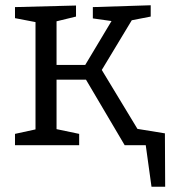

<svg xmlns="http://www.w3.org/2000/svg" viewBox="-20 -552 650 730"><path d="M37 0V-43L115 -60V-468L37 -483V-525L269 -531V-489L195 -471V-305H304L404 -472L333 -482V-525L553 -532V-489L481 -475L367 -286L505 -58L581 -43V0H454L307 -249H195V-61L281 -43V0ZM447 -71 607 -45 608 158H556L534 -1L465 0Z"/></svg>

Font: Bitter
Style: Regular
Weight: 400
Designer: Sol Matas, and Bitter project Authors
Foundry: Sol Matas
Version: Version 2.001